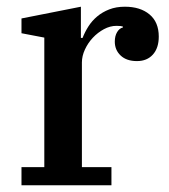

<svg xmlns="http://www.w3.org/2000/svg" viewBox="-20 -552 504 572"><path d="M44 -54H112V-440L44 -453V-497L221 -532V-439H226Q233 -457 243.5 -473.5Q254 -490 269.5 -503Q285 -516 305.5 -524Q326 -532 352 -532Q398 -532 425.5 -509Q453 -486 453 -443Q453 -409 435.5 -389.5Q418 -370 388 -370Q357 -370 339.5 -386.5Q322 -403 322 -428Q322 -445 329 -456.5Q336 -468 346 -470V-473Q343 -474 339 -474.5Q335 -475 327 -475Q308 -475 289.5 -465Q271 -455 256.5 -439.5Q242 -424 233 -404.5Q224 -385 224 -366V-54H312V0H44Z"/></svg>

Font: IBM Plex Serif Medium
Style: Regular
Weight: 500
Designer: Mike Abbink, Paul van der Laan, Pieter van Rosmalen
Foundry: Bold Monday
Version: Version 2.5